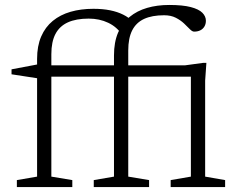

<svg xmlns="http://www.w3.org/2000/svg" viewBox="-20 -754 960 774"><path d="M770.5 -445H156L130.5 -438.5L26.5 -454.5V-474.5L137.5 -495.5L163 -490.5H725L798.5 -500.5H812L807 -429V-42L887.5 -28V0H668V-28L749.5 -42V-465ZM271.5 0H48V-28L129.5 -42V-516.5Q129.5 -568.5 146 -606.8Q162.5 -645 192.8 -669.8Q223 -694.5 264.5 -706.5Q306 -718.5 356.5 -718.5Q394 -718.5 423.8 -712.5Q453.5 -706.5 476.5 -695Q499.5 -683.5 515 -667.5L472.5 -613Q451.5 -645.5 416.2 -662.2Q381 -679 337.5 -679Q287 -679 253.5 -663.8Q220 -648.5 203.5 -617Q187 -585.5 187 -535.5V-42L271.5 -28ZM497 -42 581 -28V0H358V-28L439.5 -42V-530.5Q439.5 -584 456 -622.5Q472.5 -661 502.5 -685.8Q532.5 -710.5 573 -722.2Q613.5 -734 662 -734Q716.5 -734 749 -725.5Q781.5 -717 795.8 -702.5Q810 -688 810 -670.5Q810 -657 804 -647Q798 -637 787.5 -631.8Q777 -626.5 762.5 -626.5Q755 -626.5 745.2 -636.5Q735.5 -646.5 721.8 -659.5Q708 -672.5 688.5 -682.5Q669 -692.5 641.5 -692.5Q593 -692.5 561 -677.8Q529 -663 513 -631.8Q497 -600.5 497 -550.5Z"/></svg>

Font: Newsreader 9pt Light
Style: Regular
Weight: 300
Designer: Hugues Gentile
Foundry: Production Type
Version: Version 1.003